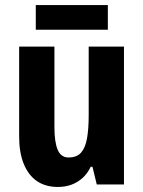

<svg xmlns="http://www.w3.org/2000/svg" viewBox="-20 -732 569 762"><path d="M472 -547V0H364L347 -70H340Q327 -43 307.5 -25.5Q288 -8 263.5 1Q239 10 210 10Q161 10 127 -13Q93 -36 74.5 -81Q56 -126 56 -190V-547H196V-228Q196 -168 209 -137.5Q222 -107 252 -107Q285 -107 302 -126.5Q319 -146 325.5 -183.5Q332 -221 332 -275V-547ZM408 -712V-614H122V-712Z"/></svg>

Font: Noto Sans Display Condensed
Style: Bold
Weight: 700
Width: 3
Designer: Monotype Design Team
Foundry: Monotype Imaging Inc.
Version: Version 2.003